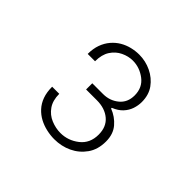

<svg xmlns="http://www.w3.org/2000/svg" viewBox="-102 -918 592 592"><g transform="rotate(45 193.5 -622.0)"><path d="M197 -437Q180 -437 162.5 -441Q145 -445 130 -453Q115 -461 103 -474Q91 -487 84.5 -505Q78 -523 78 -547H109Q109 -518 122 -499.5Q135 -481 155.5 -472.5Q176 -464 197 -464Q230 -464 257 -485Q284 -506 284 -544Q284 -578 262 -596.5Q240 -615 205 -615H158V-642H205Q234 -642 255.5 -659.5Q277 -677 277 -708Q277 -742 252 -761Q227 -780 197 -780Q178 -780 159 -771Q140 -762 128 -743.5Q116 -725 116 -696H84Q84 -719 90.5 -737Q97 -755 108.5 -768.5Q120 -782 134.5 -790.5Q149 -799 165.5 -803Q182 -807 198 -807Q226 -807 251 -795Q276 -783 291.5 -761.5Q307 -740 307 -709Q307 -694 302 -679Q297 -664 285.5 -651.5Q274 -639 254 -631V-628Q280 -618 297.5 -597.5Q315 -577 315 -545Q315 -510 298 -486Q281 -462 254.5 -449.5Q228 -437 197 -437Z"/></g></svg>

Font: Be Vietnam Pro Variable Thin
Style: Regular
Weight: 100
Designer: Lam Bao, Tony Le, Vietanh Nguyen
Foundry: Yellow Type Foundry
Version: Version 1.002